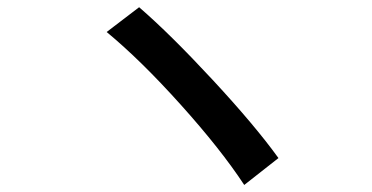

<svg xmlns="http://www.w3.org/2000/svg" viewBox="-20 -612 1040 537"><path d="M278.3 -522.5 369.1 -591.8Q456.1 -516.6 574.7 -388.7Q693.4 -260.7 758.8 -169.9L663.1 -94.7Q597.7 -194.3 485.8 -318.8Q374 -443.4 278.3 -522.5Z"/></svg>

Font: GenEi Gothic M SemiBold
Style: Regular
Weight: 500
Designer: o_tamon (Modified); [Source Han Sans]
Ryoko NISHIZUKA  (kana & ideographs); Paul D. Hunt (Latin, Greek & Cyrillic); Wenl
Version: Version 1.1a;Original Version 1.004